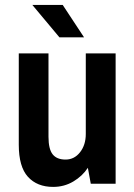

<svg xmlns="http://www.w3.org/2000/svg" viewBox="-20 -736 537 769"><path d="M218.1 -586.4 109.5 -716.3H231.1L316.7 -586.4ZM192.9 12.6Q128.6 12.6 91.9 -27.8Q55.2 -68.2 55.2 -156.4V-522.2H174.2V-188.5Q174.2 -139 190.9 -117.9Q207.6 -96.9 242.6 -96.9Q277.6 -96.9 300.6 -126.2Q323.6 -155.5 323.6 -199.4V-522.2H443.1V0H343.6L331.9 -63.9Q310.2 -30.8 273.7 -9.1Q237.2 12.6 192.9 12.6Z"/></svg>

Font: Puralecka Narrow
Style: Bold
Weight: 700
Designer: Hector Gatti, Marcela Romero, Pablo Cosgaya and Nicolas Silva
Version: Version 1.004;PS 001.004;hotconv 1.0.70;makeotf.lib2.5.58329